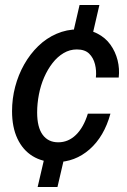

<svg xmlns="http://www.w3.org/2000/svg" viewBox="-20 -636 506 765"><path d="M266 -482 297 -616H376L345 -482ZM239 -20 209 109H130L160 -20ZM202 10Q149 10 110 -14Q71 -38 49.5 -83.5Q28 -129 28 -193Q28 -243 40.5 -290.5Q53 -338 76.5 -379.5Q100 -421 132.5 -452.5Q165 -484 205.5 -501.5Q246 -519 291 -519Q335 -519 367.5 -502.5Q400 -486 420 -458Q440 -430 448.5 -396Q457 -362 453 -327H362Q365 -354 358.5 -380Q352 -406 335 -422.5Q318 -439 286 -439Q258 -439 233.5 -424.5Q209 -410 189.5 -385Q170 -360 156 -328Q142 -296 135 -259.5Q128 -223 128 -188Q128 -129 150 -99Q172 -69 212 -69Q252 -69 282.5 -98.5Q313 -128 330 -183H420Q395 -92 337 -41Q279 10 202 10Z"/></svg>

Font: Instrument Sans SemiCondensed Medium
Style: Italic
Weight: 500
Width: 4
Italic angle: -13°
Designer: Rodrigo Fuenzalida
Foundry: fragTYPE
Version: Version 1.000;gftools[0.9.28]